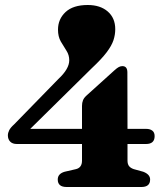

<svg xmlns="http://www.w3.org/2000/svg" viewBox="-20 -748 670 768"><path d="M308 -324.5Q308 -349.5 324 -364L437.5 -466.5Q448.5 -476.5 455.5 -480Q462.5 -483.5 469.5 -483.5Q489.5 -483.5 489.5 -458.5L490 -232.5H565Q580 -232.5 589.2 -225.5Q598.5 -218.5 598.5 -203.5Q598.5 -172 564 -172H490V-106Q490 -91 496.5 -83.2Q503 -75.5 515 -71.5L553 -61Q580.5 -50.5 580.5 -30Q580.5 0 545.5 0H246.5Q211 0 211 -30Q211 -53 238.5 -61L284 -71.5Q308 -77.5 308 -105.5V-172H47.5Q30 -172 20.8 -181.5Q11.5 -191 11.5 -206.5Q11.5 -216.5 16.8 -227Q22 -237.5 36.5 -250.5L213.5 -432Q257 -472.5 257 -507Q257 -528 245.8 -545.2Q234.5 -562.5 223.2 -582Q212 -601.5 212 -629.5Q212 -671.5 242.2 -699.8Q272.5 -728 331 -728Q381 -728 411 -702Q441 -676 441 -631Q441 -609 433.8 -587Q426.5 -565 406.2 -538.2Q386 -511.5 347 -475L101 -232.5H308Z"/></svg>

Font: Fraunces 72pt Soft
Style: Bold
Weight: 700
Version: Version 1.000;[b76b70a41]